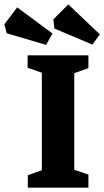

<svg xmlns="http://www.w3.org/2000/svg" viewBox="-98 -862 479 882"><path d="M326.2 -657.2 151.9 -731 147 -772.9 215.8 -841.8 360.8 -704.1ZM113.8 -655.8 -66.9 -709 -78.1 -750 -19 -828.1 143.1 -708ZM29.8 0V-57.1L94.2 -80.1V-527.8L28.8 -550.8V-607.9H308.1V-548.8L243.2 -525.9V-82L308.1 -60.1V0Z"/></svg>

Font: Grenze
Style: Bold
Weight: 700
Designer: Renata Polastri
Foundry: Omnibus-Type
Version: Version 1.002;PS 001.002;hotconv 1.0.88;makeotf.lib2.5.64775